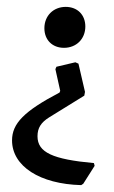

<svg xmlns="http://www.w3.org/2000/svg" viewBox="-20 -526 331 558"><path d="M171 -506C135 -506 109 -480 109 -444C109 -410 132 -387 166 -387C202 -387 228 -413 228 -449C228 -483 205 -506 171 -506ZM199 -345 144 -332 141 -325 155 -262 153 -257C50 -203 15 -167 15 -118C15 -43 96 9 216 12L222 8L255 -44L253 -52C133 -63 89 -83 89 -130C89 -154 99 -170 123 -185L225 -248L227 -259L208 -341Z"/></svg>

Font: Alegreya SC
Style: Regular
Weight: 400
Designer: Juan Pablo del Peral
Foundry: Huerta Tipografica
Version: Version 2.007;PS 002.007;hotconv 1.0.88;makeotf.lib2.5.64775